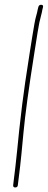

<svg xmlns="http://www.w3.org/2000/svg" viewBox="-20 -667 205 823"><path d="M156.9 -646.5C150.3 -646.8 146.1 -643.7 144.4 -637L141.6 -626C140.5 -618.7 138.1 -609 134.6 -597C131 -585 125.7 -556.8 118.7 -512.5L107.2 -440C92.6 -348.2 81.9 -274 74.9 -217.5C70.3 -179.8 66.2 -144.2 62.5 -110.5C58.8 -76.8 55.8 -47.3 53.5 -22C51.1 3.3 48.7 26 46.2 46C43.7 66 41.5 84.3 39.5 101L36.4 127C36 133.7 39.2 136.8 45.9 136.5C52.6 136.2 56.2 132.7 56.5 126L59.7 100C61.6 83.3 63.9 65 66.4 45C68.9 25 73.6 -23 80.7 -99C87.7 -175 103.2 -288.7 127.2 -440L141.1 -527.8C146 -559.1 151.1 -583.6 156.3 -601.5C158.5 -609.2 160.2 -617 161.5 -625L164.2 -636C166 -642.7 163.5 -646.2 156.9 -646.5Z"/></svg>

Font: Proton
Style: RgCndIt
Weight: 500
Version: Version 1.017